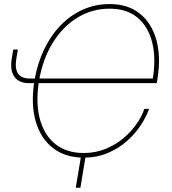

<svg xmlns="http://www.w3.org/2000/svg" viewBox="-20 -757 839 934"><path d="M387.7 9.8Q297.4 9.8 237.3 -37.1Q177.2 -84 153.3 -168.2Q129.4 -252.4 147.5 -364.3Q161.6 -447.8 194.3 -516.1Q227.1 -584.5 275.1 -634Q323.2 -683.6 383.8 -710.4Q444.3 -737.3 513.2 -737.3Q602.5 -737.3 660.4 -690.7Q718.3 -644 740.7 -562.3Q763.2 -480.5 746.1 -374L742.7 -352.5H161.1L164.6 -375H733.4L722.7 -370.1Q739.7 -471.7 720.7 -549.3Q701.7 -627 649.4 -670.9Q597.2 -714.8 513.2 -714.8Q427.2 -714.8 355.7 -670.7Q284.2 -626.5 235.8 -547.4Q187.5 -468.3 169.9 -364.3Q152.8 -258.8 173.6 -179.7Q194.3 -100.6 248.8 -56.6Q303.2 -12.7 387.2 -12.7Q443.4 -12.7 491.7 -32Q540 -51.3 578.4 -83Q616.7 -114.7 643.3 -152.6Q669.9 -190.4 682.1 -227.5H705.1Q691.9 -189 664.6 -147.5Q637.2 -106 596.9 -70.3Q556.6 -34.7 503.9 -12.5Q451.2 9.8 387.7 9.8ZM44.4 -516.1H66.9L59.6 -471.7Q54.2 -439.5 59.6 -417.7Q64.9 -396 81.5 -385.5Q98.1 -375 125.5 -375H155.8L152.3 -352.5H122.1Q71.8 -352.5 49.8 -384Q27.8 -415.5 37.1 -471.7ZM348.6 156.2 376.5 -11.7H398.9L371.1 156.2Z"/></svg>

Font: Inter 20pt Thin
Style: Italic
Weight: 250
Italic angle: -9.3988°
Version: Version 4.001;git-66647c0bb